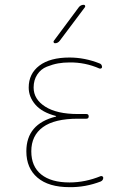

<svg xmlns="http://www.w3.org/2000/svg" viewBox="-20 -770 540 800"><path d="M212.9 -284.2Q213.9 -284.2 213.9 -285.2Q213.9 -287.1 211.9 -287.1Q155.3 -301.8 127.4 -334Q99.6 -366.2 99.6 -405.3Q99.6 -462.9 144 -496.6Q188.5 -530.3 269.5 -530.3Q333 -530.3 394.5 -505.9Q404.3 -502.9 405.3 -491.2Q405.3 -487.3 402.3 -485.4Q399.4 -483.4 394.5 -484.4Q335 -510.7 269.5 -509.8Q244.1 -509.8 222.2 -505.9Q200.2 -502 175.3 -492.2Q150.4 -482.4 135.3 -459.5Q120.1 -436.5 120.1 -405.3Q120.1 -356.4 168.5 -325.7Q216.8 -294.9 304.7 -294.9H339.8Q349.6 -294.9 349.6 -285.2Q349.6 -275.4 339.8 -275.4H304.7Q207 -275.4 158.7 -240.2Q110.4 -205.1 110.4 -139.6Q110.4 -76.2 151.9 -43Q193.4 -9.8 269.5 -9.8Q335 -9.8 399.4 -36.1Q403.3 -37.1 406.7 -35.2Q410.2 -33.2 410.2 -29.3Q410.2 -18.6 399.4 -13.7Q335.9 10.7 269.5 9.8Q182.6 9.8 136.2 -29.8Q89.8 -69.3 89.8 -139.6Q89.8 -253.9 212.9 -284.2ZM209 -589.8Q205.1 -589.8 203.6 -593.3Q202.1 -596.7 204.1 -599.6L308.6 -740.2Q316.4 -750 329.1 -750Q333 -750 334.5 -746.6Q335.9 -743.2 334 -740.2L228.5 -599.6Q220.7 -589.8 209 -589.8Z"/></svg>

Font: Rounded-X Mgen+ 1m thin
Style: Regular
Weight: 100
Designer: [Source Han Sans]
Ryoko NISHIZUKA  (kana & ideographs); Paul D. Hunt (Latin, Greek & Cyrillic); Wenlong ZHANG  (bopomofo
Version: Version 1.059.20150602